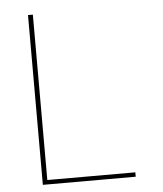

<svg xmlns="http://www.w3.org/2000/svg" viewBox="-53 -781 705 828"><g transform="rotate(-5 300.0 -367.5)"><path d="M99 0V-735H120V-19H501V0Z"/></g></svg>

Font: Iosevka Thin Extended
Style: Regular
Weight: 100
Width: 7
Monospace: yes
Designer: Belleve Invis
Foundry: Belleve Invis
Version: Version 32.5.0; ttfautohint (v1.8.4)